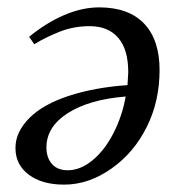

<svg xmlns="http://www.w3.org/2000/svg" viewBox="-20 -492 483 521"><path d="M22 -90V-91Q22 -134 60 -172Q97 -209 167 -232Q238 -255 326 -261L328 -296Q328 -358 301 -389Q274 -421 223 -421Q180 -421 142 -406Q102 -390 73 -372L59 -392Q105 -430 154 -451Q203 -472 249 -472Q329 -472 371 -428Q413 -384 413 -302Q413 -218 379 -149Q344 -78 283 -35Q221 9 154 9Q94 9 58 -18Q22 -45 22 -90ZM321 -230H320Q222 -222 164 -185Q106 -148 106 -92Q106 -64 121 -47Q136 -30 164 -30Q198 -30 231 -57Q264 -84 288 -131Q312 -178 321 -230Z"/></svg>

Font: Libra Serif Modern
Style: Italic
Weight: 400
Italic angle: -12°
Designer: Stefan Peev, Context Ltd
Foundry: Stefan Peev, Context Ltd
Version: Version 1.000